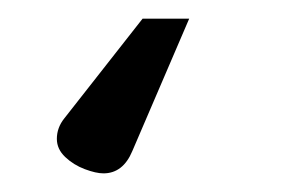

<svg xmlns="http://www.w3.org/2000/svg" viewBox="-20 -40 312 206"><path d="M91 146Q83 146 71 141.5Q59 137 50 128.5Q41 120 41 109Q41 97 49 87L133 -20H183L122 122Q112 146 91 146Z"/></svg>

Font: Quicksand Light Medium
Style: Regular
Weight: 500
Version: Version 3.006